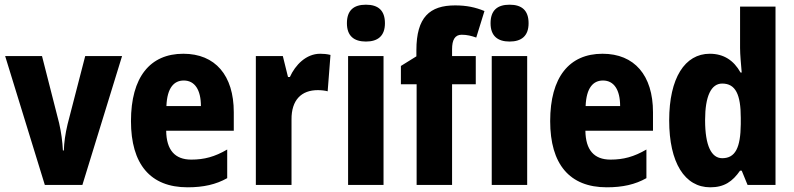

<svg xmlns="http://www.w3.org/2000/svg" viewBox="-20 -788 3384 818"><path d="M171 0H331L500 -549H343L268 -259C258 -217 253 -181 252 -147H248C246 -186 241 -223 232 -263L159 -549H2Z M761 -559C619 -559 538 -459 538 -272C538 -89 620 10 779 10C847 10 900 -2 948 -29V-151C895 -120 850 -108 795 -108C725 -108 689 -149 688 -231H976V-310C976 -467 897 -559 761 -559ZM763 -445C810 -445 836 -405 836 -336H689C692 -415 722 -445 763 -445Z M1344 -559C1284 -559 1238 -511 1215 -460H1207L1185 -549H1070V0H1222V-278C1221 -363 1265 -404 1334 -404C1349 -404 1366 -402 1376 -399L1388 -554C1372 -558 1357 -559 1344 -559Z M1539 -768C1487 -768 1458 -744 1458 -689C1458 -635 1488 -611 1539 -611C1590 -611 1620 -635 1620 -689C1620 -743 1592 -768 1539 -768ZM1614 -549H1463V0H1614Z M2007 -429V-549H1906V-578C1906 -618 1918 -640 1947 -640C1970 -640 1989 -635 2009 -628L2044 -741C2005 -757 1968 -765 1919 -765C1811 -765 1754 -715 1754 -574V-548L1688 -507V-429H1755V0H1906V-429Z M2151 -768C2099 -768 2070 -744 2070 -689C2070 -635 2100 -611 2151 -611C2202 -611 2232 -635 2232 -689C2232 -743 2204 -768 2151 -768ZM2226 -549H2075V0H2226Z M2547 -559C2405 -559 2324 -459 2324 -272C2324 -89 2406 10 2565 10C2633 10 2686 -2 2734 -29V-151C2681 -120 2636 -108 2581 -108C2511 -108 2475 -149 2474 -231H2762V-310C2762 -467 2683 -559 2547 -559ZM2549 -445C2596 -445 2622 -405 2622 -336H2475C2478 -415 2508 -445 2549 -445Z M3006 10C3066 10 3101 -15 3133 -61H3140L3165 0H3284V-760H3133V-584C3133 -553 3137 -517 3140 -479H3135C3106 -531 3063 -559 3004 -559C2898 -559 2831 -456 2831 -275C2831 -95 2897 10 3006 10ZM3057 -114C3011 -114 2984 -167 2984 -276C2984 -379 3010 -432 3057 -432C3114 -432 3136 -385 3136 -286V-259C3135 -159 3113 -114 3057 -114Z"/></svg>

Font: Noto Sans Malayalam Condensed ExtraBold
Style: Regular
Weight: 800
Width: 3
Designer: Jelle Bosma - Monotype Design Team
Foundry: Monotype Imaging Inc.
Version: Version 2.104